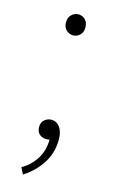

<svg xmlns="http://www.w3.org/2000/svg" viewBox="-99 -497 407 688"><g transform="rotate(15 104.0 -153.0)"><path d="M104 -378Q91 -378 79.5 -388Q68 -398 68 -416Q68 -436 79.5 -446Q91 -456 104 -456Q118 -456 129 -446Q140 -436 140 -416Q140 -398 129 -388Q118 -378 104 -378ZM60 150 48 126Q80 108 100 76.5Q120 45 120 2L106 -52L140 -10Q134 0 125.5 3Q117 6 108 6Q93 6 82.5 -3Q72 -12 72 -30Q72 -48 83.5 -57Q95 -66 108 -66Q128 -66 140 -49.5Q152 -33 152 -4Q152 47 125.5 86.5Q99 126 60 150Z"/></g></svg>

Font: Source Sans 3
Style: Regular
Weight: 200
Designer: Paul D. Hunt
Foundry: Adobe
Version: Version 3.046;hotconv 1.0.118;makeotfexe 2.5.65603